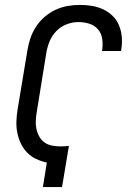

<svg xmlns="http://www.w3.org/2000/svg" viewBox="-20 -763 540 783"><path d="M155 0 171 -100Q148 -105 127 -115Q106 -125 90.5 -141Q75 -157 65 -178Q55 -199 50.5 -222Q46 -245 47 -269.5Q48 -294 52 -318L92 -559Q96 -584 104.5 -608.5Q113 -633 127.5 -655Q142 -677 162.5 -694.5Q183 -712 206.5 -723Q230 -734 255.5 -738.5Q281 -743 306 -743Q331 -743 355 -739Q379 -735 400.5 -725Q422 -715 439 -698.5Q456 -682 465 -660.5Q474 -639 476.5 -614.5Q479 -590 475 -564L474 -555H396L397 -561Q400 -584 396.5 -606Q393 -628 379 -644Q365 -660 343.5 -666.5Q322 -673 299 -673Q276 -673 252 -664Q228 -655 210 -636.5Q192 -618 182.5 -595Q173 -572 169 -548L130 -307Q127 -289 126 -271.5Q125 -254 128.5 -237.5Q132 -221 140 -206.5Q148 -192 161 -182.5Q174 -173 191 -169.5Q208 -166 226 -166Q235 -166 243.5 -166.5Q252 -167 261 -168L233 0Z"/></svg>

Font: Iosevka Term Oblique
Style: Regular
Weight: 400
Italic angle: -9°
Monospace: yes
Designer: Belleve Invis
Foundry: Belleve Invis
Version: Version 31.4.0